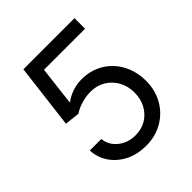

<svg xmlns="http://www.w3.org/2000/svg" viewBox="-201 -862 1004 1004"><g transform="rotate(-45 301.5 -359.5)"><path d="M302.7 9.8Q240.2 9.8 190.2 -14.9Q140.1 -39.6 109.9 -83Q79.6 -126.5 77.1 -181.6H162.1Q167 -132.8 206.8 -100.6Q246.6 -68.4 302.7 -68.4Q347.7 -68.4 382.3 -89.4Q417 -110.4 437 -147Q457 -183.6 457 -230.5Q457 -277.8 436.3 -315.4Q415.5 -353 379.4 -374.8Q343.3 -396.5 296.9 -396.5Q263.2 -396.5 228.3 -386Q193.4 -375.5 170.9 -359.4L87.9 -369.1L131.8 -727.5H509.8V-649.4H206.1L180.7 -434.6H184.6Q207 -452.6 240.7 -464.1Q274.4 -475.6 311.5 -475.6Q361.3 -475.6 403.6 -457.5Q445.8 -439.5 477.1 -406.5Q508.3 -373.5 525.6 -328.9Q543 -284.2 543 -231.4Q543 -162.1 511.7 -107.4Q480.5 -52.7 426.3 -21.5Q372.1 9.8 302.7 9.8Z"/></g></svg>

Font: Inter V
Style: 
Weight: 400
Designer: Rasmus Andersson
Foundry: rsms
Version: Version 4.000;git-a3f224843